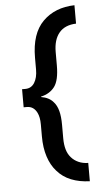

<svg xmlns="http://www.w3.org/2000/svg" viewBox="-58 -748 491 915"><g transform="rotate(-5 188.0 -291.0)"><path d="M334 130Q285 128.5 245.2 112.8Q205.5 97 178 65Q152.5 36.5 138.8 -5.8Q125 -48 125 -102.5V-161Q125 -194.5 114.5 -216Q98.5 -248.5 66 -248.5H50.5V-335H66Q94.5 -335 109.8 -359.2Q125 -383.5 125 -422V-479Q125 -594.5 182.5 -652Q240 -709.5 334 -712V-624Q280 -622 252.8 -589.2Q225.5 -556.5 225.5 -497.5V-433.5Q225.5 -362.5 202.8 -332Q180 -301.5 137.5 -292V-290Q176.5 -283.5 196.5 -259Q211 -243 218.2 -216.5Q225.5 -190 225.5 -148.5V-85Q225.5 -55 232.2 -31.5Q239 -8 253.5 8Q267.5 24 287.8 33Q308 42 334 42.5Z"/></g></svg>

Font: Overpass Medium
Style: Regular
Weight: 500
Designer: Delve Withrington, Dave Bailey, Thomas Jockin
Foundry: Delve Fonts LLC
Version: Version 4.000